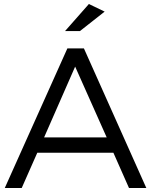

<svg xmlns="http://www.w3.org/2000/svg" viewBox="-20 -943 758 963"><path d="M3.9 0 317.9 -700.2H400.9L713.9 0H627L548.8 -176.8H167L88.9 0ZM201.2 -253.9H515.1L356.9 -608.9ZM306.2 -787.1 425.8 -922.9 504.9 -884.8 380.9 -787.1Z"/></svg>

Font: Montserrat Light
Style: Regular
Weight: 300
Designer: Julieta Ulanovsky
Foundry: Julieta Ulanovsky
Version: Version 1.000;PS 002.000;hotconv 1.0.70;makeotf.lib2.5.58329